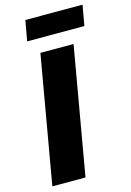

<svg xmlns="http://www.w3.org/2000/svg" viewBox="-132 -954 692 1018"><g transform="rotate(-15 214.0 -444.5)"><path d="M24 0H206L328 -700H146ZM94 -777H408L428 -889H114Z"/></g></svg>

Font: Fixel Display ExtraBold
Style: Italic
Weight: 800
Italic angle: -10°
Designer: AlfaBravo + MacPaw
Foundry: Kyrylo Tkachov, Marchela Mozhyna, Serhii Makarenko, Maria Weinstein, Zakhar Kryvoshyya
Version: Version 1.210;Glyphs 3.2 (3217)